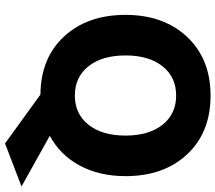

<svg xmlns="http://www.w3.org/2000/svg" viewBox="-68 -658 876 781"><g transform="rotate(90 370.5 -267.0)"><path d="M249 -489.5Q205 -434 205 -339Q205 -244 249 -188.5Q293 -133 368 -133Q443 -133 487 -188.5Q531 -244 531 -339Q531 -434 487 -489.5Q443 -545 368 -545Q293 -545 249 -489.5ZM696 -339Q696 -233 653 -153Q610 -73 532 -31L738 84L563 151L364 7Q216 6 128 -89Q40 -184 40 -339Q40 -494 129.5 -589.5Q219 -685 368.5 -685Q518 -685 607 -590Q696 -495 696 -339Z"/></g></svg>

Font: Hind Vadodara
Style: Bold
Weight: 700
Designer: Hitesh Malaviya
Foundry: Indian Type Foundry
Version: Version 0.702;PS 1.0;hotconv 1.0.81;makeotf.lib2.5.63406